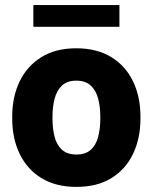

<svg xmlns="http://www.w3.org/2000/svg" viewBox="-20 -729 604 759"><path d="M28.3 -268.6Q28.3 -346.2 57.6 -407Q86.9 -467.8 143.3 -502.9Q199.7 -538.1 281.2 -538.1Q363.8 -538.1 420.4 -502.9Q477.1 -467.8 506.1 -407Q535.2 -346.2 535.2 -268.6V-259.3Q535.2 -182.1 506.1 -121.1Q477.1 -60.1 420.7 -25.1Q364.3 9.8 282.2 9.8Q200.2 9.8 143.6 -25.1Q86.9 -60.1 57.6 -121.1Q28.3 -182.1 28.3 -259.3ZM187.5 -259.3Q187.5 -219.7 196 -187.5Q204.6 -155.3 225.3 -136.7Q246.1 -118.2 282.2 -118.2Q317.9 -118.2 338.6 -136.7Q359.4 -155.3 367.9 -187.5Q376.5 -219.7 376.5 -259.3V-268.6Q376.5 -307.1 367.9 -339.4Q359.4 -371.6 338.6 -390.9Q317.9 -410.2 281.2 -410.2Q245.6 -410.2 225.1 -390.9Q204.6 -371.6 196 -339.4Q187.5 -307.1 187.5 -268.6ZM452.1 -623H111.8V-709H452.1Z"/></svg>

Font: Heebo ExtraBold
Style: Regular
Weight: 800
Designer: Oded Ezer
Foundry: Ezer Type House
Version: Version 3.100